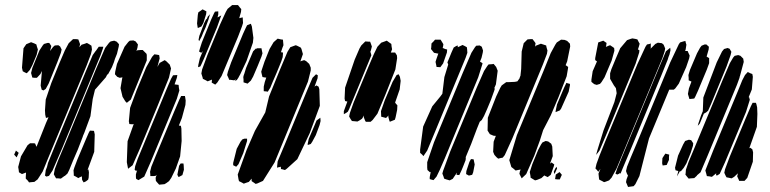

<svg xmlns="http://www.w3.org/2000/svg" viewBox="-20 -728 3046 760"><path d="M323 -469 171 -103 149 -49 129 -18 116 -8 104 -7 95 -6 90 -13 82 -21V-27L83 -44V-45L67 -39L55 -46L54 -55L52 -67L63 -109L89 -153L99 -161H114L119 -160L121 -155L125 -146V-148L162 -241L172 -264L162 -261L159 -274L158 -291L161 -334L183 -399L216 -480L237 -529L252 -557L269 -573H282L290 -572L293 -564L297 -553L294 -541L303 -551L313 -554L324 -558L333 -553L342 -547L344 -532L340 -514ZM561 -489 518 -383 504 -349 498 -334 482 -321 476 -327 465 -345 457 -379 464 -420 465 -422 454 -420 444 -424 435 -434 436 -444 443 -475 473 -543 488 -562 494 -567 508 -568 517 -564 526 -552 524 -539 520 -526 524 -529 536 -530H545L551 -524L560 -515L561 -510ZM288 -136 269 -92 254 -55 247 -41 236 -31V-32L221 -21L210 -22H202L198 -29L193 -38L197 -59L210 -93L237 -157L361 -457L396 -538L412 -559L418 -564L432 -567L442 -563L451 -553L450 -544L443 -515L437 -500L435 -495L431 -482L423 -462L407 -433L405 -434L399 -422L356 -373L347 -336L338 -268L314 -203L308 -189V-188ZM73 -537 84 -553 103 -561 116 -556 124 -552 126 -544 130 -532 125 -511 108 -470 98 -451 86 -438 79 -441 70 -446 67 -460ZM207 -482 173 -398 161 -376 152 -370 145 -373 141 -389 146 -447 140 -435 126 -420H117L108 -421L106 -428L103 -439L108 -459L136 -528L149 -548L154 -554L168 -558H175L183 -546L181 -537L178 -526L190 -542L197 -548L211 -549L218 -544L224 -532L221 -519ZM378 -509 226 -141 188 -53 174 -32 164 -29 158 -33 159 -39 161 -54 166 -67 170 -83 203 -164 319 -444 347 -510 360 -528 359 -526 366 -536 371 -543H384H389L387 -535ZM649 -421 605 -312 534 -140 505 -74 487 -60 486 -65 482 -86 485 -169 510 -239 509 -237 504 -236 492 -237 490 -248 495 -301 521 -371 559 -462 582 -503 591 -513 599 -512 610 -510 612 -497 603 -463 608 -472 612 -479 632 -490 639 -485 652 -472 657 -457ZM680 -337 577 -88 551 -29 528 -15 519 -20 518 -26V-38L523 -55L519 -51L513 -56L515 -70L525 -99L542 -140L639 -374L657 -416L665 -430L682 -431L680 -420L671 -394L687 -392L688 -381L690 -370ZM699 -170 693 -109 676 -61 658 -24 649 -11 638 -3 631 1 621 2 610 3 602 -6 597 -12 596 -24 600 -36 596 -32 587 -31H575V-37L574 -48L579 -68L596 -110L669 -285L690 -334L697 -348H703H712L713 -343L715 -330L714 -313L700 -261L688 -231L696 -230L698 -219ZM305 -16 304 -30 295 -26 290 -23 280 -29 272 -33V-39L271 -54L274 -64L286 -96L318 -172L331 -202L336 -211L352 -210L355 -196L353 -127L328 -59L326 -57H330L332 -46L331 -25L329 -17L320 -10L311 -6ZM54 -123 46 -105 36 -116 41 -127 43 -132ZM702 -35 687 -27 682 -36 689 -72 695 -81H706L707 -75L708 -56Z M922 -582 857 -427 840 -401 832 -393 825 -397 818 -401 819 -413 812 -410 802 -406 795 -410 783 -416 782 -421 777 -437 780 -453 801 -510 851 -631 874 -681 881 -693 899 -708H913H922L929 -699L935 -692L934 -681L927 -656L935 -658L941 -659V-653L942 -637L938 -624ZM782 -691 797 -683 796 -672 785 -637 777 -623 770 -620 763 -617 762 -622 760 -635 763 -669 765 -679ZM839 -620 787 -495 777 -473 773 -465 764 -462 765 -471 771 -497 783 -526 777 -519 768 -524 771 -535 779 -560 816 -651 827 -675 831 -682 844 -683V-671L841 -659L856 -667L853 -659ZM794 -620 784 -598 778 -583 771 -570 768 -565 766 -571 769 -586 788 -636 796 -652H798L803 -663L812 -672L810 -667L805 -650L802 -642ZM983 -578 981 -559 956 -487 931 -434 926 -425 924 -421 918 -412 911 -407 913 -414 907 -410 893 -412H887L885 -418L879 -431L882 -444L895 -481L942 -594L953 -618L958 -628L963 -630L973 -634L977 -623ZM1075 -440 1059 -403 1050 -381 1040 -365 1035 -366 1024 -367V-373V-385L1028 -403L1034 -421H1031L1019 -423L1016 -435L1014 -444L1017 -454L1027 -484L1047 -534L1063 -561L1079 -575L1092 -572L1100 -571L1101 -560L1102 -549L1098 -539L1092 -521H1095L1100 -520V-515L1099 -502L1093 -484ZM1199 -405 1067 -85 1021 -12 999 -2 992 0 985 -5 976 -11V-16V-21L965 -8L953 -4L945 -1L938 -5L926 -11L924 -19L921 -37L956 -134L989 -210L1030 -283L1045 -346L1086 -447L1118 -523L1129 -541L1145 -547L1151 -549L1158 -546L1170 -540L1173 -535L1179 -514L1169 -485L1174 -487L1184 -490L1192 -486L1204 -475L1210 -460V-449ZM1000 -467 982 -425 973 -409 960 -397 944 -402V-413L943 -423L945 -431L947 -436L954 -459L982 -525L995 -538L994 -533L998 -537H1015L1016 -531L1019 -517L1015 -504ZM1246 -309 1206 -201 1157 -98 1115 -60 1108 -55 1097 -58 1092 -59V-64L1091 -70L1090 -67L1082 -66L1077 -64V-70L1079 -89L1106 -153L1194 -366L1217 -420L1231 -434L1238 -430L1237 -418L1225 -385L1232 -390L1241 -385L1244 -375ZM1230 -193 1216 -167 1210 -158 1198 -154V-159L1202 -178L1223 -227L1233 -251L1248 -262L1249 -249L1245 -233ZM943 -122 924 -78 915 -68 903 -74V-83L917 -139L932 -167L939 -176L947 -179H958V-170Z M1545 -453 1505 -352 1474 -278 1455 -253 1447 -246H1433H1428L1425 -251L1420 -264L1421 -271L1413 -258L1404 -252L1395 -247L1384 -248L1373 -249L1367 -258L1362 -267L1365 -281L1380 -323L1439 -465L1460 -514L1474 -543L1489 -559L1503 -564L1511 -567L1522 -559L1529 -554L1530 -544L1532 -533L1527 -520H1544L1551 -509L1552 -498ZM1438 -480 1371 -318 1362 -296 1357 -286 1350 -281 1341 -276V-288L1355 -326L1346 -328L1344 -338L1346 -381L1384 -492L1403 -536L1410 -548L1426 -564L1440 -563H1445L1447 -558L1452 -544L1448 -528L1446 -523L1448 -517L1450 -509L1447 -502ZM1552 -293 1546 -264 1543 -254 1523 -246 1521 -251 1517 -266 1518 -271 1508 -261 1497 -264 1489 -266 1488 -288 1503 -331 1534 -404 1550 -431 1558 -434 1563 -424 1566 -408 1562 -374 1544 -322 1546 -319 1553 -311Z M2043 -455 2045 -524 2053 -557 2068 -572 2079 -573H2088L2095 -564L2100 -557L2099 -552L2098 -543L2101 -547L2111 -551L2121 -555L2136 -550L2142 -548L2143 -542L2147 -528L2145 -515L2129 -473L2008 -180L1978 -114L1970 -104L1960 -102L1952 -100L1945 -106L1937 -115L1932 -127L1934 -167L1943 -191L1941 -190L1933 -191L1919 -197L1910 -211L1911 -262L1944 -346L1960 -380L1966 -390L1984 -403H1996L2018 -404L2028 -406L2033 -413L2036 -417L2039 -426L2040 -427ZM1734 -477 1723 -462 1708 -463 1707 -469 1704 -483 1707 -493 1715 -516H1713L1698 -519L1686 -534L1687 -540L1688 -556L1697 -565L1702 -571H1713H1724L1729 -563L1735 -553L1734 -545L1732 -537L1733 -538L1742 -534L1750 -532L1749 -520ZM2223 -426 2191 -344 2160 -271 2130 -213 2117 -172 2095 -112 2063 -39 2045 -22 2041 -30 2036 -40 2038 -50 2041 -57 2030 -55 2021 -53 2013 -60 2004 -67 1996 -94 2026 -193 2131 -446 2160 -518 2178 -551 2184 -560 2201 -571 2215 -570 2225 -566 2236 -555 2237 -544 2225 -485 2219 -470 2222 -468 2229 -463 2228 -455ZM1823 -499 1701 -204 1671 -132 1656 -110 1651 -116 1643 -123V-136L1655 -227L1691 -307L1723 -346L1731 -357L1739 -423L1754 -472V-473L1751 -481L1756 -493L1767 -520L1776 -540L1786 -546L1792 -548V-541L1811 -550L1821 -545L1828 -541L1829 -533L1830 -519ZM1873 -422 1741 -102 1721 -56 1708 -29 1696 -15 1688 -17 1681 -19V-27L1685 -48L1682 -46L1672 -55L1671 -64V-86L1698 -165L1812 -440L1846 -519L1860 -541L1865 -547L1879 -548L1887 -543L1892 -528L1891 -520L1886 -499L1880 -484L1890 -478L1889 -473ZM1814 -71 1807 -54 1798 -35 1787 -36 1789 -45 1772 -20 1760 -14 1746 -18 1738 -21 1736 -28 1731 -41 1734 -52 1762 -128 1867 -381 1896 -447 1909 -467 1914 -473 1928 -474 1934 -475 1944 -463 1950 -448 1943 -394 1936 -378H1939L1936 -368L1923 -332L1908 -296L1896 -269L1887 -253L1879 -246L1868 -219L1845 -158L1823 -105L1824 -104L1823 -94ZM2231 -365 2201 -298 2196 -291 2179 -284 2180 -292 2185 -315 2212 -379 2222 -400 2228 -398 2236 -396V-390ZM2148 -27 2135 -33 2136 -36 2135 -34 2123 -23 2106 -16 2098 -14 2088 -20 2080 -25V-30L2077 -47L2087 -78L2110 -134L2121 -155L2127 -164L2140 -170L2150 -168L2162 -159L2166 -148L2168 -110L2157 -80L2163 -85L2174 -77L2172 -69L2160 -36ZM1836 -33 1825 -39 1826 -51 1838 -87 1844 -98H1849L1855 -97L1856 -91L1859 -77L1853 -46L1849 -36ZM2175 -39 2172 -48 2178 -61 2183 -68 2185 -61ZM2180 -37 2195 -47 2204 -36 2198 -23 2196 -18H2185L2177 -19L2178 -24Z M2496 -476 2381 -198 2353 -132 2340 -115 2341 -120 2346 -138 2369 -212 2407 -311 2412 -324 2421 -359 2418 -379 2410 -390 2399 -409 2395 -416V-424V-438L2400 -454L2417 -495L2435 -537L2462 -569L2476 -574L2483 -576L2495 -574L2503 -572L2508 -562L2512 -555L2509 -544L2505 -532H2506L2511 -529L2510 -520ZM2401 -488 2373 -422 2361 -403 2355 -396 2342 -392 2332 -395 2321 -404V-413L2326 -446L2343 -485L2336 -490V-498L2348 -560L2368 -567L2381 -558L2379 -544L2378 -542L2389 -547L2395 -549L2404 -543L2411 -538L2412 -527ZM2696 -462 2667 -397 2653 -378 2647 -373H2639H2629L2549 -180L2511 -31L2495 1L2488 9L2466 12L2461 0L2458 -7L2460 -18L2466 -34H2465L2461 -42L2458 -51L2462 -68L2476 -103L2501 -162L2633 -481L2667 -553L2672 -560L2685 -564L2693 -566L2694 -561L2697 -551L2694 -532L2692 -526H2693H2702L2704 -521L2710 -508L2708 -497ZM2602 -498 2444 -117 2420 -60 2401 -25 2391 -14 2378 -9 2371 -7 2364 -11 2352 -17 2351 -22 2349 -41 2357 -60 2348 -48 2343 -55 2337 -61 2338 -66 2341 -79 2353 -112 2376 -169 2503 -474 2535 -543 2541 -552 2551 -554 2556 -556V-550V-538L2555 -535L2574 -554L2584 -559L2600 -557L2607 -551L2613 -536L2611 -525ZM2778 -453 2743 -369 2732 -345 2728 -338 2720 -337 2709 -336 2706 -346 2703 -356 2707 -378 2717 -405 2713 -407 2706 -410V-419L2705 -431L2711 -451L2739 -517L2751 -539L2757 -547L2769 -552H2776L2786 -543L2785 -532L2777 -504L2787 -498V-490V-478ZM2598 -430 2475 -133 2445 -62 2436 -40 2434 -44 2432 -41 2423 -37 2416 -41 2418 -46 2423 -61 2460 -150 2586 -454 2616 -525 2633 -539 2634 -529 2630 -512 2626 -502 2623 -492ZM2856 -465 2795 -317 2783 -290 2775 -283 2766 -278 2750 -239 2742 -230 2744 -238 2755 -271 2762 -288V-289L2764 -342L2817 -481L2838 -524L2846 -534L2860 -538L2868 -535L2875 -523L2872 -510ZM2897 -392 2781 -112 2753 -46 2740 -35 2739 -34 2738 -32 2728 -23 2714 -22 2706 -21 2700 -28 2693 -37 2694 -42 2695 -56 2706 -88 2730 -145 2839 -408 2869 -478 2882 -500 2888 -507 2902 -510 2911 -507 2922 -496 2924 -483 2909 -427 2907 -422H2908L2905 -414ZM2933 -285 2850 -86 2829 -40 2820 -34H2814L2815 -40V-42L2798 -28L2787 -30L2778 -31L2776 -39L2772 -53L2775 -61L2803 -132L2901 -368L2918 -410L2929 -431L2940 -443L2950 -438L2958 -435L2960 -424L2956 -374L2943 -342L2945 -344L2948 -333ZM2960 -88 2938 -24 2927 -12H2912H2906L2904 -17L2898 -30L2900 -38L2901 -42L2886 -28L2876 -22L2862 -25L2856 -26L2853 -31L2847 -44L2850 -58L2869 -109L2931 -258L2952 -307L2959 -321H2964H2972L2974 -316L2977 -303L2978 -277L2976 -226L2946 -141L2950 -143L2958 -137L2961 -125ZM2714 -123 2697 -81 2686 -63 2675 -50H2671L2660 -30L2661 -35L2665 -51L2654 -54L2652 -64L2664 -112L2684 -156L2692 -170L2707 -175L2716 -173L2724 -161L2723 -151ZM2601 -82 2602 -102 2609 -113 2614 -120 2621 -118 2629 -116 2628 -107V-95L2622 -82L2619 -75L2603 -73Z"/></svg>

Font: Rubik Marker Hatch
Style: Regular
Weight: 400
Designer: Hubert and Fischer, NaN
Foundry: Hubert & Fischer, NaN
Version: Version 2.200